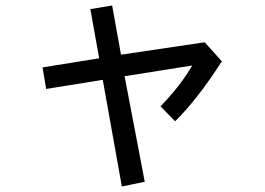

<svg xmlns="http://www.w3.org/2000/svg" viewBox="-20 -562 960 695"><path d="M504 96 421 113 352 -273 147 -240 134 -318 339 -351 307 -529 386 -542 418 -364 721 -409 783 -340Q696 -204 614 -123L561 -177Q632 -250 676 -325L431 -286Z"/></svg>

Font: LINE Seed Sans KR Regular
Style: Regular
Weight: 400
Designer: LINE VX Design & Sandoll Inc & Dalton Maag Ltd
Foundry: Sandoll Inc.
Version: Version 1.000